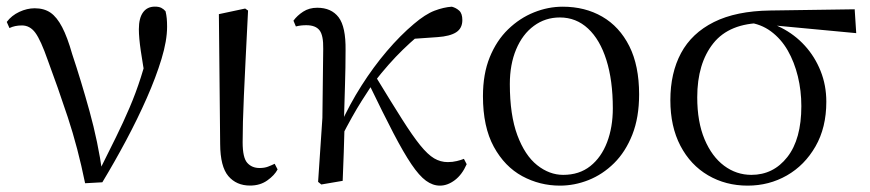

<svg xmlns="http://www.w3.org/2000/svg" viewBox="-20 -551 2650 585"><path d="M239.3 7.3Q217.3 -100.7 186.6 -193.6Q155.8 -286.5 125.7 -367.2Q104.2 -428.8 87.7 -451.1Q71.3 -473.5 46.8 -473.5Q24.8 -473.5 8.8 -465.5L0.6 -484.2Q15.3 -503.8 38.8 -514.8Q62.4 -525.8 85.8 -525.8Q114.3 -525.8 133.9 -512.4Q153.4 -498.9 169.3 -468.4Q185.3 -437.9 199.9 -386.3Q226.8 -305.9 252.7 -212.5Q278.6 -119.1 292.2 -22.3H277.7L284.1 -33.8Q310.7 -86.9 333.2 -132.7Q355.7 -178.4 374.6 -222.6Q393.6 -266.8 409.3 -315.8Q424.9 -364.7 438.7 -423.6L425.7 -295.2Q414.9 -355.7 409 -395.9Q403.1 -436.1 403.1 -462Q403.1 -495.7 415.8 -513.3Q428.5 -530.8 451.9 -530.8Q463.8 -530.8 471.2 -527.2Q478.5 -523.6 484.4 -516.7Q487.1 -505.4 488.1 -494.5Q489.1 -483.5 489.1 -469.6Q489.1 -427.2 472.1 -371.4Q455.2 -315.7 427.2 -252.2Q399.2 -188.7 364.1 -122.9Q329 -57.2 291.8 4.4Z M741.8 14.4Q700.3 14.4 675.7 -14.5Q651.2 -43.4 650.8 -111.9L646.9 -507.9L727 -525L735.8 -518.8Q731.3 -430.3 728.2 -367.2Q725.1 -304.2 723.1 -259Q721.1 -213.9 720.2 -180.2Q719.3 -146.5 719.3 -117.6Q719.3 -70.5 733.4 -54.8Q747.4 -39.1 771 -39.1Q785.8 -39.1 796.5 -43.2Q807.3 -47.3 816.9 -52L825.8 -34.8Q816.5 -16.9 794.5 -1.3Q772.5 14.4 741.8 14.4Z M959 11.1 949.2 3.1 962.3 -191.8 964.8 -402.2Q965.6 -443.1 953.6 -458.6Q941.6 -474.2 913.2 -474.2Q904.6 -474.2 897 -473.3Q889.3 -472.4 881.5 -470.4L874.1 -488Q885.4 -503.6 903.7 -515.5Q922 -527.4 946.6 -527.4Q989.5 -527.4 1011.7 -498.4Q1033.9 -469.3 1032.9 -397.8Q1032.9 -346.1 1031.1 -289.8Q1029.3 -233.4 1027.8 -177.6L1030 -174.4Q1028.8 -130 1027.4 -86.7Q1026.1 -43.4 1024.1 0ZM1017.7 -128.6 1003.1 -155.3H1010.2L1017.1 -171Q1045 -232.9 1081.3 -289.9Q1117.5 -346.8 1158.6 -395.1Q1199.8 -443.4 1241.1 -478.1Q1275.9 -507.7 1303.9 -518.4Q1331.8 -529 1356.7 -530.6Q1369.6 -527.2 1379.2 -518.5Q1388.7 -509.8 1388.7 -489.9Q1388.7 -464.7 1369.8 -452.6Q1350.9 -440.5 1313.1 -437.9L1223.1 -431.6L1295.1 -474.7Q1250.4 -441.2 1207.4 -399.5Q1164.4 -357.7 1119.8 -300.4L1114.2 -293.4Q1096.3 -266.1 1081.9 -243.4Q1067.6 -220.8 1052.8 -194.4Q1038 -168.1 1017.7 -128.6ZM1320.4 14.6Q1298.6 14.6 1277.9 -0.4Q1257.3 -15.4 1233.6 -50.5Q1209.8 -85.6 1178.6 -145.5Q1147.4 -205.4 1103.8 -295.8L1125 -317.2Q1172.7 -238.7 1204.9 -188Q1237 -137.3 1260.2 -108.6Q1283.4 -79.9 1302.8 -68.5Q1322.2 -57.1 1344.3 -57.1Q1359 -57.1 1371.9 -60.3Q1384.9 -63.4 1393.5 -67L1401.9 -50.7Q1388.1 -19.1 1365.9 -2.2Q1343.7 14.6 1320.4 14.6Z M1686.1 14.6Q1624.7 14.6 1571.2 -14.3Q1517.7 -43.3 1484.6 -103.8Q1451.5 -164.4 1451.5 -258Q1451.5 -325.8 1472.2 -376.7Q1492.9 -427.5 1528.1 -461.6Q1563.4 -495.8 1606.7 -513.2Q1649.9 -530.6 1694.5 -530.6Q1762.5 -530.6 1814.9 -500.3Q1867.4 -470 1897.4 -410.5Q1927.3 -351.1 1927.3 -263.4Q1927.3 -193 1906.6 -140.7Q1885.9 -88.3 1851.1 -53.9Q1816.2 -19.4 1773.3 -2.4Q1730.5 14.6 1686.1 14.6ZM1696 -18.2Q1745 -18.2 1778.6 -44.9Q1812.2 -71.6 1829.7 -117.6Q1847.2 -163.6 1847.2 -220.9Q1847.2 -306 1827.6 -368.1Q1808.1 -430.2 1771.7 -464Q1735.4 -497.8 1685.8 -497.8Q1641.4 -497.8 1606.7 -472.2Q1572 -446.7 1552.7 -400.7Q1533.4 -354.8 1533.4 -294.9Q1533.4 -200.6 1556.3 -139Q1579.3 -77.4 1616.6 -47.8Q1653.9 -18.2 1696 -18.2Z M2258 14.6Q2191.2 14.6 2137.5 -16.8Q2083.8 -48.2 2053.1 -106.9Q2022.5 -165.5 2022.5 -245.6Q2022.5 -328.5 2055 -389.2Q2087.6 -450 2155.2 -483.8Q2222.9 -517.6 2326.8 -519L2584.1 -522.7L2588.8 -450L2322.1 -475.1L2305.2 -481Q2202.5 -480.5 2153.4 -419.1Q2104.4 -357.7 2104.4 -254.5Q2104.4 -179.9 2126.6 -126.9Q2148.9 -73.9 2186.2 -46.1Q2223.6 -18.2 2269.4 -18.2Q2336.4 -18.2 2379 -72.6Q2421.6 -127 2421.6 -227.7Q2421.6 -274.5 2411 -318.2Q2400.4 -361.8 2380.1 -397.3Q2359.7 -432.7 2329 -455.4Q2298.4 -478.1 2257.6 -483L2271 -492Q2318.9 -487.6 2360.2 -466.6Q2401.5 -445.6 2432.2 -411.9Q2462.9 -378.2 2480.3 -334.6Q2497.7 -291.1 2497.7 -240.9Q2497.7 -162.3 2464.7 -104.9Q2431.8 -47.5 2377.5 -16.4Q2323.2 14.6 2258 14.6Z"/></svg>

Font: Noto Serif TC
Style: Regular
Weight: 200
Designer: Ryoko NISHIZUKA 西塚涼子 (kana & ideographs); Frank Grießhammer (Latin, Greek & Cyrillic); Wenlong ZHANG 张文龙 (bopomofo); San
Foundry: Adobe
Version: Version 2.001;hotconv 1.1.0;makeotfexe 2.6.0